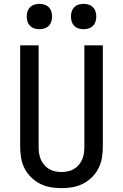

<svg xmlns="http://www.w3.org/2000/svg" viewBox="-20 -971 640 999"><path d="M300 8Q271 8 242.5 3Q214 -2 188.5 -15Q163 -28 142 -48.5Q121 -69 108 -94.5Q95 -120 90 -148.5Q85 -177 85 -206V-735H181V-206Q181 -190 183.5 -173Q186 -156 192.5 -141Q199 -126 210 -113Q221 -100 235.5 -91.5Q250 -83 266.5 -79.5Q283 -76 300 -76Q317 -76 333.5 -79.5Q350 -83 364.5 -91.5Q379 -100 390 -113Q401 -126 407.5 -141Q414 -156 416.5 -173Q419 -190 419 -206V-735H515V-206Q515 -177 510 -148.5Q505 -120 492 -94.5Q479 -69 458 -48.5Q437 -28 411.5 -15Q386 -2 357.5 3Q329 8 300 8ZM415 -819Q402 -819 389 -823Q376 -827 366.5 -836.5Q357 -846 353 -859Q349 -872 349 -885Q349 -898 353 -911Q357 -924 366.5 -933.5Q376 -943 389 -947Q402 -951 415 -951Q428 -951 441 -947Q454 -943 463.5 -933.5Q473 -924 477 -911Q481 -898 481 -885Q481 -872 477 -859Q473 -846 463.5 -836.5Q454 -827 441 -823Q428 -819 415 -819ZM185 -819Q172 -819 159 -823Q146 -827 136.5 -836.5Q127 -846 123 -859Q119 -872 119 -885Q119 -898 123 -911Q127 -924 136.5 -933.5Q146 -943 159 -947Q172 -951 185 -951Q198 -951 211 -947Q224 -943 233.5 -933.5Q243 -924 247 -911Q251 -898 251 -885Q251 -872 247 -859Q243 -846 233.5 -836.5Q224 -827 211 -823Q198 -819 185 -819Z"/></svg>

Font: Iosevka Fixed Curly Md Ex
Style: Regular
Weight: 500
Width: 7
Monospace: yes
Designer: Belleve Invis
Foundry: Belleve Invis
Version: Version 30.1.2